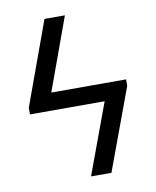

<svg xmlns="http://www.w3.org/2000/svg" viewBox="-81 -769 674 832"><g transform="rotate(-10 256.5 -353.5)"><path d="M474.6 -359.4 341.8 0H252L366.7 -310.5H38.1V-339.8L171.9 -707H261.7L145.5 -387.7H474.6Z"/></g></svg>

Font: Pretendard Std
Style: Regular
Weight: 400
Designer: Base glyphs from Inter by Rasmus Andersson; Hangeul glyphs from Noto Sans CJK(Source Han Sans) by Jang Soo-young and Kan
Foundry: Kil Hyung-jin
Version: Version 1.309